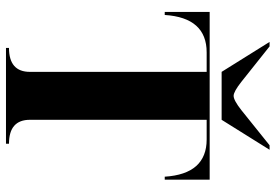

<svg xmlns="http://www.w3.org/2000/svg" viewBox="-156 -742 899 626"><g transform="rotate(90 293.0 -429.5)"><path d="M293 -742.2Q307.6 -742.2 339.8 -767.6L454.1 -859.4H468.8L371.1 -703.1H214.8L117.2 -859.4H131.8L247.1 -767.6Q279.3 -742.2 293 -742.2ZM151.4 -654.3Q38.1 -654.3 29.3 -517.6H19.5V-664.1H566.4V-517.6H556.6Q547.9 -654.3 435.1 -654.3H371.1V-78.1Q371.1 -9.8 449.2 -9.8V0H136.7V-9.8Q214.8 -9.8 214.8 -78.1V-654.3Z"/></g></svg>

Font: spinweradC
Style: Bold
Weight: 700
Width: 7
Version: Version 0.3